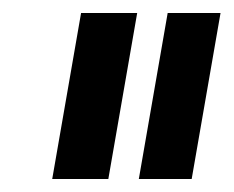

<svg xmlns="http://www.w3.org/2000/svg" viewBox="-20 -695 360 296"><path d="M194 -419H275.5L320 -675H238.5ZM60.5 -419H147L191.5 -675H105Z"/></svg>

Font: Anybody ExtraExpanded Medium
Style: Italic
Weight: 500
Width: 8
Italic angle: -10°
Version: Version 1.113;gftools[0.9.25]